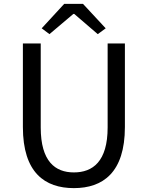

<svg xmlns="http://www.w3.org/2000/svg" viewBox="-20 -957 761 990"><path d="M361 13C510 13 624 -67 624 -302V-733H535V-300C535 -124 458 -68 361 -68C265 -68 190 -124 190 -300V-733H98V-302C98 -67 211 13 361 13ZM235 -781 358 -885H363L484 -781L525 -811L408 -937H311L195 -811Z"/></svg>

Font: Noto Sans Mono CJK HK
Style: Regular
Weight: 400
Designer: Ryoko NISHIZUKA 西塚涼子 (kana, bopomofo & ideographs); Paul D. Hunt (Latin, Greek & Cyrillic); Sandoll Communications 산돌커뮤니
Foundry: Adobe
Version: Version 2.004;hotconv 1.0.118;makeotfexe 2.5.65603